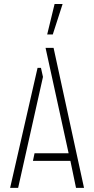

<svg xmlns="http://www.w3.org/2000/svg" viewBox="-20 -916 459 936"><path d="M210 -748 246.1 -896.5H285.2L237.3 -748ZM29.3 0 163.1 -585H179.7L189.5 -541L68.4 0ZM140.6 -131.8 148.4 -168.9H314.5L202.1 -682.6H241.2L389.6 0H350.6L323.2 -131.8Z"/></svg>

Font: Post No Bills Colombo Light
Style: Regular
Weight: 300
Designer: Kosala Senevirathne, Siva Puranthara, Lasantha Premarathna, Tharique Azeez
Foundry: Mooniak
Version: Version 1.220 ; ttfautohint (v1.6)